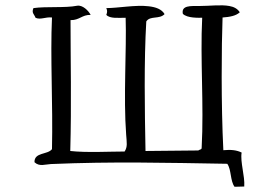

<svg xmlns="http://www.w3.org/2000/svg" viewBox="-20 -668 1040 735"><path d="M915 46C918 6 899 -48 905 -84C887 -93 865 -96 835 -93C826 -271 828 -491 832 -601C859 -603 883 -607 898 -621C889 -635 875 -642 858 -645C826 -651 783 -645 742 -645C711 -645 673 -648 680 -615C697 -598 741 -600 754 -600C746 -441 761 -268 752 -103C753 -95 744 -96 739 -92L537 -90C534 -250 531 -433 540 -586C555 -609 590 -593 610 -614C599 -633 576 -641 549 -644C499 -650 432 -637 387 -637C391 -627 391 -622 387 -611C401 -596 433 -600 461 -600C465 -479 452 -296 463 -152C465 -123 469 -106 457 -88C399 -88 312 -83 249 -90C254 -269 250 -445 250 -591C284 -590 294 -612 327 -611C319 -627 296 -650 275 -646C229 -637 158 -644 108 -637C100 -618 111 -614 116 -600C135 -591 154 -604 179 -601C172 -450 183 -271 179 -97C162 -75 111 -86 112 -47C131 -29 153 -39 175 -40C412 -50 609 -45 850 -41C866 -19 861 25 878 47L915 46Z"/></svg>

Font: Yuji Syuku Std R
Style: Regular
Weight: 400
Designer: Kataoka Yuji
Foundry: Kinuta Font Factory
Version: Version 3.000;hotconv 1.0.111;makeotfexe 2.5.65597